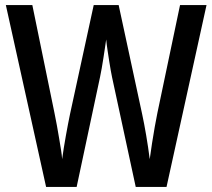

<svg xmlns="http://www.w3.org/2000/svg" viewBox="-20 -734 833 754"><path d="M791 -714 634 0H513L420 -431Q418 -441 415 -457Q412 -473 409 -493Q406 -513 402.5 -535.5Q399 -558 397 -579Q395 -564 392 -545Q389 -526 386 -505.5Q383 -485 379.5 -466Q376 -447 373 -432L281 0H161L3 -714H107L194 -290Q199 -266 203.5 -241Q208 -216 212 -192Q216 -168 219.5 -146.5Q223 -125 224 -109Q227 -130 230.5 -153Q234 -176 238.5 -200Q243 -224 247 -246Q251 -268 255 -286L348 -714H446L538 -287Q542 -269 546 -247.5Q550 -226 554 -203Q558 -180 561.5 -156Q565 -132 568 -109Q572 -139 577 -171Q582 -203 587.5 -234.5Q593 -266 598 -290L687 -714Z"/></svg>

Font: Noto Sans Bengali Condensed Medium
Style: Regular
Weight: 500
Width: 3
Designer: Jelle Bosma - Monotype Design Team
Foundry: Monotype Imaging Inc.
Version: Version 2.003